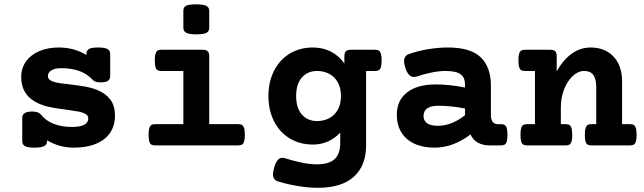

<svg xmlns="http://www.w3.org/2000/svg" viewBox="-20 -686 3038 906"><path d="M500 -431.2V-328.1Q500 -311.5 489.5 -304.4Q479 -297.4 455.1 -297.4Q429.2 -297.4 419.4 -307.6Q390.6 -338.4 353.5 -351.3Q316.4 -364.3 267.6 -364.3Q238.8 -364.3 222.4 -354Q206.1 -343.8 206.1 -326.7Q206.1 -306.2 242.2 -297.4Q261.2 -292.5 307.1 -288.1Q352.5 -282.7 382.6 -277.3Q412.6 -272 439.5 -261.2Q478.5 -245.1 500.5 -216.3Q522.5 -187.5 522.5 -140.1Q522.5 -93.8 499.8 -59.8Q477.1 -25.9 433.3 -7.6Q389.6 10.7 328.1 10.7Q260.3 10.7 202.1 -23.9V-20Q202.1 -3.4 188 3.7Q173.8 10.7 142.6 10.7Q111.3 10.7 98.1 3.7Q85 -3.4 85 -20V-128.9Q85 -145 96.4 -152.3Q107.9 -159.7 131.8 -159.7Q161.6 -159.7 172.4 -146Q196.8 -115.2 234.9 -101.1Q272.9 -86.9 318.4 -86.9Q396.5 -86.9 396.5 -127.4Q396.5 -139.6 385.5 -147Q374.5 -154.3 353 -159.2Q340.8 -161.6 296.4 -168Q247.1 -173.8 211.7 -181.4Q176.3 -189 147.5 -205.1Q80.1 -242.2 80.1 -322.3Q80.1 -364.7 103 -396.5Q126 -428.2 166.3 -445.1Q206.5 -461.9 256.8 -461.9Q330.6 -461.9 387.7 -426.3V-431.2Q387.7 -447.8 399.7 -454.8Q411.6 -461.9 442.4 -461.9Q473.6 -461.9 486.8 -454.8Q500 -447.8 500 -431.2Z M967.3 -420.4V-100.1H1104.5Q1116.2 -100.1 1122.6 -95.9Q1128.9 -91.8 1132.1 -81.1Q1135.3 -70.3 1135.3 -49.8Q1135.3 -29.3 1132.1 -18.6Q1128.9 -7.8 1122.6 -3.9Q1116.2 0 1104.5 0H711.9Q700.2 0 693.8 -3.9Q687.5 -7.8 684.3 -18.6Q681.2 -29.3 681.2 -49.8Q681.2 -70.3 684.3 -81.1Q687.5 -91.8 693.8 -95.9Q700.2 -100.1 711.9 -100.1H845.2V-351.1H741.2Q729.5 -351.1 723.1 -355Q716.8 -358.9 713.6 -369.6Q710.4 -380.4 710.4 -400.9Q710.4 -421.4 713.6 -432.1Q716.8 -442.9 723.1 -447Q729.5 -451.2 741.2 -451.2H936.5Q953.1 -451.2 960.2 -444.1Q967.3 -437 967.3 -420.4ZM967.3 -634.8V-554.7Q967.3 -538.1 954.3 -531Q941.4 -523.9 907.2 -523.9Q873 -523.9 859.1 -531Q845.2 -538.1 845.2 -554.7V-634.8Q845.2 -651.9 857.9 -658.7Q870.6 -665.5 904.8 -665.5Q939.5 -665.5 953.4 -658.4Q967.3 -651.4 967.3 -634.8Z M1605 -386.2V-420.4Q1605 -437 1612.1 -444.1Q1619.1 -451.2 1635.7 -451.2H1750Q1761.7 -451.2 1768.1 -447Q1774.4 -442.9 1777.6 -432.1Q1780.8 -421.4 1780.8 -400.9Q1780.8 -380.4 1777.6 -369.6Q1774.4 -358.9 1768.1 -355Q1761.7 -351.1 1750 -351.1H1707.5V-0.5Q1707.5 95.2 1650.1 147.7Q1592.8 200.2 1478.5 200.2Q1436.5 200.2 1386.7 192.1Q1336.9 184.1 1291.5 169.9Q1268.1 162.6 1268.1 136.2Q1268.1 124.5 1274.4 102.1Q1281.7 79.1 1290.8 68.8Q1299.8 58.6 1312 58.6Q1318.4 58.6 1323.7 60.5Q1417 89.4 1473.6 89.4Q1532.7 89.4 1559.1 64.7Q1585.4 40 1585.4 -10.3V-60.1Q1560.5 -33.2 1527.8 -18.6Q1495.1 -3.9 1457 -3.9Q1394 -3.9 1346.2 -33.4Q1298.3 -63 1272.5 -115Q1246.6 -167 1246.6 -232.9Q1246.6 -298.8 1272.5 -350.8Q1298.3 -402.8 1346.2 -432.4Q1394 -461.9 1457 -461.9Q1503.4 -461.9 1541.5 -442.4Q1579.6 -422.9 1605 -386.2ZM1377.4 -232.9Q1377.4 -176.8 1404.3 -145.8Q1431.2 -114.7 1476.6 -114.7Q1507.8 -114.7 1533.4 -128.2Q1559.1 -141.6 1574 -168.2Q1588.9 -194.8 1588.9 -232.9Q1588.9 -271 1574 -297.6Q1559.1 -324.2 1533.4 -337.6Q1507.8 -351.1 1476.6 -351.1Q1431.2 -351.1 1404.3 -320.1Q1377.4 -289.1 1377.4 -232.9Z M2296.4 -282.7V-141.6Q2296.4 -122.1 2304.7 -111.1Q2313 -100.1 2328.6 -100.1H2343.8Q2355.5 -100.1 2361.8 -95.9Q2368.2 -91.8 2371.3 -81.1Q2374.5 -70.3 2374.5 -49.8Q2374.5 -29.3 2371.3 -18.6Q2368.2 -7.8 2361.8 -3.9Q2355.5 0 2343.8 0H2289.1Q2258.8 0 2235.6 -12.5Q2212.4 -24.9 2200.2 -51.8Q2161.6 -22 2118.7 -5.6Q2075.7 10.7 2030.3 10.7Q1975.1 10.7 1935.1 -8.1Q1895 -26.9 1873.8 -61.8Q1852.5 -96.7 1852.5 -144Q1852.5 -212.4 1900.9 -250Q1949.2 -287.6 2036.1 -287.6Q2101.1 -287.6 2174.3 -272.9V-287.1Q2174.3 -319.8 2153.8 -335.4Q2133.3 -351.1 2081.5 -351.1Q2052.7 -351.1 2017.3 -344Q1981.9 -336.9 1947.3 -325.2Q1939 -322.8 1933.1 -322.8Q1920.9 -322.8 1911.4 -331.8Q1901.9 -340.8 1894 -362.3Q1886.7 -383.8 1886.7 -397.5Q1886.7 -422.4 1909.2 -430.7Q1952.6 -446.3 2001.5 -454.1Q2050.3 -461.9 2093.3 -461.9Q2200.7 -461.9 2248.5 -415.5Q2296.4 -369.1 2296.4 -282.7ZM1978.5 -139.2Q1978.5 -116.2 1995.8 -104.2Q2013.2 -92.3 2045.9 -92.3Q2079.6 -92.3 2112.5 -105.7Q2145.5 -119.1 2174.3 -142.6V-173.8Q2109.9 -187 2048.3 -187Q2014.2 -187 1996.3 -174.8Q1978.5 -162.6 1978.5 -139.2Z M2915.5 -302.7V-100.1H2953.1Q2964.8 -100.1 2971.2 -95.9Q2977.5 -91.8 2980.7 -81.1Q2983.9 -70.3 2983.9 -49.8Q2983.9 -29.3 2980.7 -18.6Q2977.5 -7.8 2971.2 -3.9Q2964.8 0 2953.1 0H2770.5Q2758.8 0 2752.4 -3.9Q2746.1 -7.8 2742.9 -18.6Q2739.7 -29.3 2739.7 -49.8Q2739.7 -70.3 2742.9 -81.1Q2746.1 -91.8 2752.4 -95.9Q2758.8 -100.1 2770.5 -100.1H2793.5V-273.9Q2793.5 -312 2780.3 -331.5Q2767.1 -351.1 2736.3 -351.1Q2708 -351.1 2682.6 -327.4Q2657.2 -303.7 2641.8 -264.2Q2626.5 -224.6 2626.5 -179.7V-100.1H2649.4Q2661.1 -100.1 2667.5 -95.9Q2673.8 -91.8 2677 -81.1Q2680.2 -70.3 2680.2 -49.8Q2680.2 -29.3 2677 -18.6Q2673.8 -7.8 2667.5 -3.9Q2661.1 0 2649.4 0H2466.8Q2455.1 0 2448.7 -3.9Q2442.4 -7.8 2439.2 -18.6Q2436 -29.3 2436 -49.8Q2436 -70.3 2439.2 -81.1Q2442.4 -91.8 2448.7 -95.9Q2455.1 -100.1 2466.8 -100.1H2504.4V-351.1H2457Q2445.3 -351.1 2439 -355Q2432.6 -358.9 2429.4 -369.6Q2426.3 -380.4 2426.3 -400.9Q2426.3 -421.4 2429.4 -432.1Q2432.6 -442.9 2439 -447Q2445.3 -451.2 2457 -451.2H2576.2Q2592.8 -451.2 2599.9 -444.1Q2606.9 -437 2606.9 -420.4V-349.6Q2671.4 -461.9 2768.1 -461.9Q2812.5 -461.9 2845.9 -442.4Q2879.4 -422.9 2897.5 -387Q2915.5 -351.1 2915.5 -302.7Z"/></svg>

Font: Courier Prime
Style: Bold
Weight: 700
Designer: Alan Dague-Greene, Quote-Unquote Apps
Foundry: Quote-Unquote Apps
Version: Version 3.018